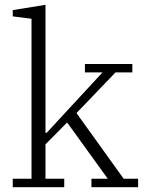

<svg xmlns="http://www.w3.org/2000/svg" viewBox="-20 -778 608 798"><path d="M33 -35H111V-700L33 -710V-736L169 -758V-226H174L259 -318L406 -477H333V-512H530V-477H460L298 -308L494 -35H554V0H360V-35H428L259 -269L169 -178V-35H247V0H33Z"/></svg>

Font: IBM Plex Serif Light
Style: Regular
Weight: 300
Designer: Mike Abbink, Paul van der Laan, Pieter van Rosmalen
Foundry: Bold Monday
Version: Version 3.001